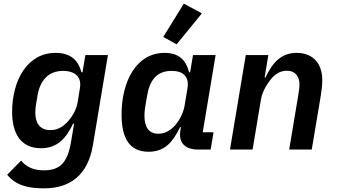

<svg xmlns="http://www.w3.org/2000/svg" viewBox="-20 -817 1840 1049"><path d="M220.2 212C365.1 212 460.2 138.1 487.6 -23.8L569.6 -516H446.4L430.8 -422.2H424.4C407.7 -489.7 364 -528.1 283.4 -528.1C127.5 -528.1 46.2 -375.4 46.2 -205.6C46.2 -87 94.1 -7.1 203.8 -7.1C293.3 -7.1 341.3 -61.4 379.6 -141.7H384.9L367.9 -40.8C347.7 81 299.7 113.6 219.1 113.6C167.3 113.6 125.4 97.7 95.2 60.4L19.2 137.8C66.1 193.9 128.2 212 220.2 212ZM172.9 -201.7C172.9 -220.2 174.7 -235.1 177.2 -248.9L185 -295.1C198.5 -375 242.5 -429.7 324.2 -429.7C393.1 -429.7 426.5 -393.5 416.9 -337.4L404.5 -259.9C396 -209.5 369.7 -175.4 352.6 -155.5C324.2 -123.2 293.7 -106.2 255.3 -106.2C197.8 -106.2 172.9 -144.9 172.9 -201.7Z M791.9 12.1C882.1 12.1 924.7 -43 964.1 -122.5H968.4L965.2 -101.6C955.3 -38 990.1 0 1061.4 0H1131L1146.7 -94.5H1087.7L1158 -516H1034.4L1018.8 -422.2H1013.1C996.1 -489.7 956.3 -528.1 879.6 -528.1C723 -528.1 644.2 -370 644.2 -191.1C644.2 -63.9 686.1 12.1 791.9 12.1ZM769.2 -184.7C769.2 -201 770.6 -216.3 773.1 -230.5L783.7 -294.4C797.9 -378.6 836.6 -429.7 917.6 -429.7C984 -429.7 1014.6 -395.2 1004.3 -335.2L989 -242.2C981.5 -197.4 959.9 -160.2 941.1 -137.4C914.1 -104.8 881.4 -86.3 844.8 -86.3C790.5 -86.3 769.2 -126.8 769.2 -184.7ZM871.8 -615.1 945 -574.9 1083.1 -744 984.4 -797.2Z M1360.1 0 1405.9 -274.5C1414.1 -322.1 1443.2 -362.6 1457 -380.3C1481.9 -411.9 1509.6 -430.4 1547.2 -430.4C1596.6 -430.4 1616.1 -395.2 1616.1 -356.9C1616.1 -336.3 1612.9 -317.1 1609.7 -296.9L1560 0H1683.2L1731.5 -287.3C1737.9 -327.1 1740.8 -353 1740.8 -378.9C1740.8 -463.8 1696 -528.1 1600.1 -528.1C1517.8 -528.1 1469.1 -476.6 1430.4 -393.5H1425.8L1446 -516H1322.8L1236.5 0Z"/></svg>

Font: Margiela Mono Italic SmBold It
Style: Regular
Weight: 600
Designer: Mike Abbink, Paul van der Laan, Pieter van Rosmalen
Foundry: Bold Monday
Version: Version 2.003 2021